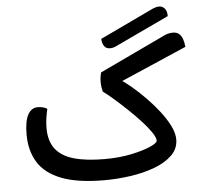

<svg xmlns="http://www.w3.org/2000/svg" viewBox="-56 -858 973 931"><g transform="rotate(-5 431.0 -392.0)"><path d="M415 16Q285 16 206.5 -14.5Q128 -45 93 -102Q58 -159 58 -237Q58 -302 75 -333.5Q92 -365 123 -365Q138 -365 150 -361.5Q162 -358 169 -353Q164 -331 160.5 -308.5Q157 -286 157 -260Q157 -197 186.5 -158.5Q216 -120 276 -103Q336 -86 425 -86Q498 -86 556.5 -98.5Q615 -111 649.5 -126.5Q684 -142 684 -153Q684 -168 666.5 -194Q649 -220 621 -250.5Q593 -281 560.5 -312Q528 -343 497 -370Q466 -397 444 -413Q441 -425 439.5 -436.5Q438 -448 438 -462Q438 -473 439.5 -483.5Q441 -494 444 -506L767 -659Q778 -664 788 -666Q798 -668 807 -668Q825 -668 836.5 -659Q848 -650 854 -633.5Q860 -617 862 -594L509 -441L523 -469Q550 -453 584 -424.5Q618 -396 652 -361.5Q686 -327 715 -289.5Q744 -252 761.5 -216.5Q779 -181 779 -151Q779 -106 746 -74Q713 -42 659 -22Q605 -2 541 7Q477 16 415 16ZM790 -750 527 -626Q518 -622 511.5 -620.5Q505 -619 498 -619Q479 -619 469.5 -632.5Q460 -646 459 -668L718 -791Q738 -800 752 -800Q768 -800 779 -787.5Q790 -775 790 -750Z"/></g></svg>

Font: Baloo Bhaijaan 2 Medium
Style: Regular
Weight: 500
Designer: Sanskriti Dholi, Noopur Datye and Ek Type
Foundry: Ek Type
Version: Version 1.701